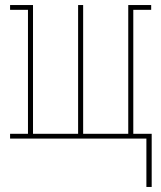

<svg xmlns="http://www.w3.org/2000/svg" viewBox="-20 -550 640 762"><path d="M561 192V0H20V-19H91V-511H20V-530H111V-19H290V-530H310V-19H489V-530H580V-511H509V-19H582V192Z"/></svg>

Font: Iosevka Slab Thin Extended
Style: Regular
Weight: 100
Width: 7
Monospace: yes
Designer: Belleve Invis
Foundry: Belleve Invis
Version: Version 11.1.1; ttfautohint (v1.8.3)